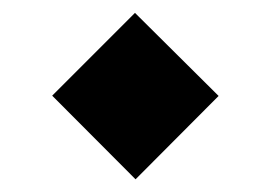

<svg xmlns="http://www.w3.org/2000/svg" viewBox="-20 -376 420 298"><path d="M319.3 -227.1 189.5 -356 61 -227.5 190.4 -97.7Z"/></svg>

Font: Vazirmatn ExtraBold
Style: Regular
Weight: 800
Designer: Saber Rastikerdar
Foundry: Saber Rastikerdar
Version: Version 33.003